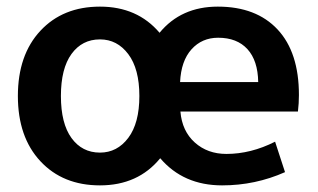

<svg xmlns="http://www.w3.org/2000/svg" viewBox="-20 -550 962 580"><path d="M524 -302H760Q759 -367 727.5 -401.5Q696 -436 639 -436Q590 -436 558.5 -401Q527 -366 524 -302ZM525 -213Q530 -154 568.5 -119.5Q607 -85 664 -85Q738 -85 811 -122L841 -30Q751 10 651 10Q534 10 464 -72Q397 10 282 10Q170 10 102 -63Q34 -136 34 -260Q34 -384 102 -457Q170 -530 282 -530Q395 -530 462 -451Q527 -530 638 -530Q754 -530 818.5 -461Q883 -392 883 -263Q883 -238 880 -213ZM282 -89Q334 -89 367.5 -133.5Q401 -178 401 -260Q401 -342 367.5 -386.5Q334 -431 282 -431Q228 -431 196 -387Q164 -343 164 -260Q164 -177 196 -133Q228 -89 282 -89Z"/></svg>

Font: M PLUS 1p
Style: Bold
Weight: 700
Version: Version 1.062